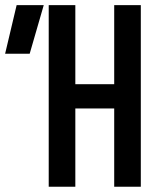

<svg xmlns="http://www.w3.org/2000/svg" viewBox="-20 -713 626 733"><path d="M416 0V-693.4H517.6V0ZM166 0V-693.4H267.6V0ZM-0.5 -507.8 43.5 -693.4H147L93.3 -507.8ZM186.5 -298.8V-391.6H499.5V-298.8Z"/></svg>

Font: Cascadia Mono
Style: Regular
Weight: 400
Monospace: yes
Designer: Aaron Bell
Foundry: Saja Typeworks
Version: Version 2404.023